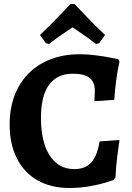

<svg xmlns="http://www.w3.org/2000/svg" viewBox="-20 -924 657 956"><path d="M28 -304Q28 -410 71 -489Q114 -568 193 -611Q272 -654 378 -654Q415 -654 457.5 -648.5Q500 -643 530.5 -637Q561 -631 569 -629L575 -616Q573 -609 568 -583.5Q563 -558 557.5 -516Q552 -474 549 -427L450 -420Q450 -425 451 -439.5Q452 -454 452 -473Q452 -516 425.5 -536.5Q399 -557 343 -557Q265 -557 224.5 -502Q184 -447 184 -338Q184 -216 228 -149Q272 -82 350 -82Q404 -82 434 -114.5Q464 -147 476 -220L575 -227Q572 -209 564.5 -150.5Q557 -92 555 -40L545 -28Q545 -27 511.5 -16.5Q478 -6 429 3Q380 12 325 12Q234 12 167 -26Q100 -64 64 -135.5Q28 -207 28 -304ZM331 -904H351Q365 -889 411.5 -840.5Q458 -792 503 -750L474 -709L458 -705Q417 -737 362 -774L341 -788Q263 -736 224 -705L208 -709L179 -750Q224 -792 270.5 -840.5Q317 -889 331 -904Z"/></svg>

Font: Sahitya
Style: Bold
Weight: 700
Designer: Juan Pablo del Peral
Foundry: Juan Pablo del Peral (http://www.huertatipografica.com)
Version: Version 1.001;PS 001.000;hotconv 1.0.70;makeotf.lib2.5.58329